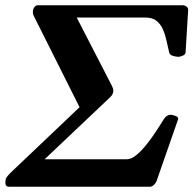

<svg xmlns="http://www.w3.org/2000/svg" viewBox="-20 -713 738 733"><path d="M14.6 0Q7.8 0 4.2 -3.9Q0.5 -7.8 0.5 -14.2Q0.5 -21 2 -29.3Q3.4 -37.6 27.3 -60.1L283.7 -303.7L107.9 -654.3Q105.5 -658.7 105.5 -667.5Q105.5 -677.2 110.8 -685.1Q116.2 -692.9 125 -692.9H678.2Q685.5 -692.9 692.4 -687.7Q699.2 -682.6 698.2 -672.9L688.5 -512.7Q687.5 -504.4 677 -500.2Q666.5 -496.1 661.1 -496.1Q653.3 -496.1 640.9 -499.5Q628.4 -502.9 626 -512.2Q620.6 -535.2 615.5 -558.6Q610.4 -582 601.6 -601.8Q592.8 -621.6 577.1 -633.8Q561.5 -646 535.2 -646H272.9L407.7 -384.3Q410.2 -379.4 411.4 -375.2Q412.6 -371.1 412.6 -367.2Q412.6 -360.8 409.7 -354Q406.7 -347.2 398.9 -340.3L150.4 -105H463.9Q476.6 -105 490.5 -113.8Q504.4 -122.6 518.8 -137.7Q533.2 -152.8 548.1 -172.4Q563 -191.9 577.4 -214.1Q591.8 -236.3 606 -258.8Q616.2 -274.9 631.8 -274.9Q637.2 -274.9 649.2 -270.8Q661.1 -266.6 660.2 -258.3L577.1 -20Q566.4 -0.5 552.2 0Z"/></svg>

Font: Gelasio
Style: Bold Italic
Weight: 700
Italic angle: -8.5°
Designer: Eben Sorkin
Foundry: Eben Sorkin
Version: Version 1.008